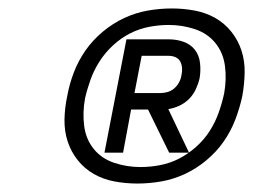

<svg xmlns="http://www.w3.org/2000/svg" viewBox="-20 -915 599 454"><path d="M227 -554 279 -822H379Q398 -822 414.5 -816Q431 -810 441 -797Q451 -784 453 -766Q455 -748 452 -730Q449 -717 443 -704Q437 -691 427 -681Q417 -671 404 -665Q391 -659 378 -657L427 -554H380L330 -656H290L271 -554ZM360 -695Q368 -695 376.5 -697.5Q385 -700 392 -706Q399 -712 403.5 -720.5Q408 -729 409 -737Q411 -745 410.5 -753.5Q410 -762 406.5 -769Q403 -776 395.5 -779.5Q388 -783 379 -783H315L298 -695ZM305 -481Q277 -481 250.5 -486Q224 -491 202 -503.5Q180 -516 164 -536Q148 -556 140 -580.5Q132 -605 132.5 -632.5Q133 -660 139 -688Q144 -716 154.5 -743.5Q165 -771 182 -795.5Q199 -820 223 -840Q247 -860 274 -872.5Q301 -885 329.5 -890Q358 -895 386 -895Q414 -895 440.5 -890Q467 -885 489 -872.5Q511 -860 527 -840Q543 -820 551 -795.5Q559 -771 558.5 -743.5Q558 -716 553 -688Q547 -660 536.5 -632.5Q526 -605 509 -580.5Q492 -556 468 -536Q444 -516 417 -503.5Q390 -491 361.5 -486Q333 -481 305 -481ZM312 -520Q335 -520 358.5 -524.5Q382 -529 403.5 -540Q425 -551 444 -568Q463 -585 476 -605.5Q489 -626 497 -648.5Q505 -671 510 -694Q516 -727 512 -758.5Q508 -790 489.5 -813Q471 -836 441 -846Q411 -856 379 -856Q356 -856 332.5 -851.5Q309 -847 287.5 -836Q266 -825 247.5 -808Q229 -791 215.5 -770Q202 -749 194 -726.5Q186 -704 181 -682Q175 -649 179 -617.5Q183 -586 201.5 -563Q220 -540 250 -530Q280 -520 312 -520Z"/></svg>

Font: Lode Term
Style: Italic
Weight: 400
Italic angle: -11°
Monospace: yes
Designer: Belleve Invis
Foundry: Belleve Invis
Version: Version 29.2.0